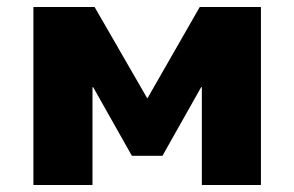

<svg xmlns="http://www.w3.org/2000/svg" viewBox="-20 -526 836 546"><path d="M75 0V-506H249L399 -246L548 -506H722V0H554V-278H552L442 -83H355L245 -278H243V0Z"/></svg>

Font: Nunito Sans 7pt Black
Style: Regular
Weight: 900
Designer: Vernon Adams
Foundry: Vernon Adams
Version: Version 3.101;gftools[0.9.27]